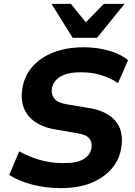

<svg xmlns="http://www.w3.org/2000/svg" viewBox="-20 -960 698 991"><path d="M294 11Q214 11 143.5 -8Q73 -27 28 -57L79 -179Q125 -153 182.5 -135.5Q240 -118 308 -118Q380 -118 413.5 -140Q447 -162 452 -196Q457 -227 440 -246.5Q423 -266 375 -273L265 -292Q173 -307 127.5 -361.5Q82 -416 95 -501Q105 -567 146.5 -615Q188 -663 256 -689.5Q324 -716 412 -716Q481 -716 542.5 -698.5Q604 -681 641 -649L589 -531Q553 -556 505 -571.5Q457 -587 396 -587Q331 -587 293 -565Q255 -543 248 -504Q243 -473 260.5 -451Q278 -429 328 -421L437 -403Q532 -388 576 -335.5Q620 -283 606 -198Q597 -137 557 -90Q517 -43 451 -16Q385 11 294 11ZM355 -765 246 -940H346L423 -845L516 -940H623L481 -765Z"/></svg>

Font: Mulish ExtraLight ExtraBold
Style: Italic
Weight: 800
Italic angle: -9°
Version: Version 3.603